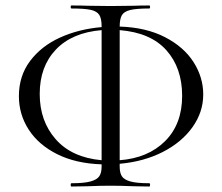

<svg xmlns="http://www.w3.org/2000/svg" viewBox="-20 -663 811 701"><path d="M417 -65V-55Q417 -32 425 -19.5Q433 -7 456 -0.5Q479 6 525 6Q528 6 528 12Q528 18 525 18L468 17Q418 15 383 15Q350 15 300 17L241 18Q238 18 238 12Q238 6 241 6Q287 6 310.5 -0.5Q334 -7 342.5 -19.5Q351 -32 351 -55V-63Q257 -66 189 -100Q121 -134 85 -189.5Q49 -245 49 -312Q49 -386 90 -440.5Q131 -495 199.5 -526Q268 -557 351 -564V-567Q351 -595 342.5 -608.5Q334 -622 311.5 -627Q289 -632 241 -632Q238 -632 238 -637.5Q238 -643 241 -643Q278 -643 300 -642L383 -641L469 -642Q490 -643 525 -643Q528 -643 528 -637.5Q528 -632 525 -632Q478 -632 455.5 -626.5Q433 -621 425 -607.5Q417 -594 417 -566Q513 -563 582 -527.5Q651 -492 686.5 -436.5Q722 -381 722 -318Q722 -254 683 -199Q644 -144 575 -108.5Q506 -73 417 -65ZM417 -553V-78Q521 -86 583 -148Q645 -210 645 -313Q645 -415 587.5 -479.5Q530 -544 417 -553ZM351 -78V-553Q243 -544 184 -482Q125 -420 125 -320Q125 -221 183.5 -154.5Q242 -88 351 -78Z"/></svg>

Font: Cormorant Garamond
Style: Regular
Weight: 400
Designer: Christian Thalmann (Catharsis Fonts)
Version: Version 3.000